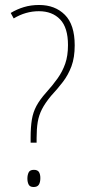

<svg xmlns="http://www.w3.org/2000/svg" viewBox="-20 -744 348 771"><path d="M103 -171V-191Q103 -234 108 -264Q113 -294 126.5 -319Q140 -344 165 -372Q192 -402 211.5 -429.5Q231 -457 242 -488.5Q253 -520 253 -563Q253 -633 221.5 -666Q190 -699 136 -699Q83 -699 35 -670L23 -692Q48 -707 76 -715.5Q104 -724 137 -724Q201 -724 240.5 -684.5Q280 -645 280 -562Q280 -513 267 -478Q254 -443 232.5 -415Q211 -387 185 -359Q161 -330 148.5 -305.5Q136 -281 131.5 -254Q127 -227 127 -190V-171ZM90 -27Q90 -41 95 -51.5Q100 -62 116 -62Q131 -62 136.5 -53Q142 -44 142 -29Q142 -12 136 -2.5Q130 7 115 7Q100 7 95 -3Q90 -13 90 -27Z"/></svg>

Font: Noto Sans Khmer Condensed Thin
Style: Regular
Weight: 100
Width: 3
Designer: Danh Hong and the Monotype Design Team
Foundry: Monotype Imaging Inc.
Version: Version 2.004; ttfautohint (v1.8.4.7-5d5b)